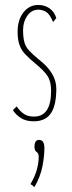

<svg xmlns="http://www.w3.org/2000/svg" viewBox="-20 -479 290 774"><path d="M116 10Q85 10 64.5 -3Q44 -16 32 -35L47 -50Q62 -29 77.5 -19Q93 -9 117 -9Q186 -9 186 -113Q186 -150 172 -172Q158 -194 121 -224Q97 -244 81.5 -260.5Q66 -277 58.5 -298Q51 -319 51 -351Q51 -399 74.5 -429Q98 -459 134 -459Q160 -459 179.5 -445.5Q199 -432 207 -406L194 -390Q181 -422 166 -431Q151 -440 135 -440Q107 -440 90 -415.5Q73 -391 73 -358Q73 -329 78 -310Q83 -291 97 -275.5Q111 -260 138 -238Q207 -184 207 -122Q207 -54 185 -22Q163 10 116 10ZM119 275 103 263Q121 232 128.5 205Q136 178 136 153Q136 139 127.5 133.5Q119 128 119 113Q119 85 137 85Q149 85 154 94Q159 103 159 117Q159 151 151 192Q143 233 119 275Z"/></svg>

Font: Inconsolata UltraCondensed ExtraLight
Style: Regular
Weight: 200
Width: 1
Monospace: yes
Designer: Raph Levien, Cyreal, Brenton Simpson
Foundry: Raph Levien, Cyreal, Google
Version: Version 3.100; ttfautohint (v1.8.4.7-5d5b)